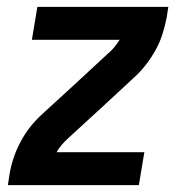

<svg xmlns="http://www.w3.org/2000/svg" viewBox="-20 -540 540 560"><path d="M3 0 8 -33Q12 -57 20 -80.5Q28 -104 40 -126.5Q52 -149 68 -169.5Q84 -190 104 -208L199 -295L294 -383Q305 -392 313.5 -402.5Q322 -413 329 -424H73L89 -520H471L466 -488Q461 -463 453.5 -439.5Q446 -416 433.5 -393.5Q421 -371 405 -350.5Q389 -330 369 -312L275 -225L179 -137Q169 -128 160 -117.5Q151 -107 145 -96H401L385 0Z"/></svg>

Font: Iosevka Curly
Style: Bold Italic
Weight: 700
Italic angle: -9°
Monospace: yes
Designer: Belleve Invis
Foundry: Belleve Invis
Version: Version 22.1.2; ttfautohint (v1.8.4)